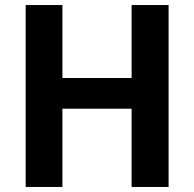

<svg xmlns="http://www.w3.org/2000/svg" viewBox="-20 -743 770 763"><path d="M503 -311V0H650V-723H503V-433H228V-723H82V0H228V-311Z"/></svg>

Font: United Sans
Style: Bold
Weight: 700
Designer: Pablo Impallari, Rodrigo Fuenzalida (Modified by Dan O. Williams)
Version: Version 1.000;PS 001.000;hotconv 1.0.88;makeotf.lib2.5.64775